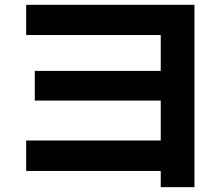

<svg xmlns="http://www.w3.org/2000/svg" viewBox="-20 -761 920 791"><path d="M642.2 10V-56.7H87.8V-182.2H642.2V-346.7H123.3V-468.9H642.2V-616.7H87.8V-741.1H781.1V10Z"/></svg>

Font: Paperlogy 7 Bold
Style: Regular
Weight: 700
Designer: redesigned by Lee Juim, glyphs from Gmarket Sans & Montserrat
Foundry: PT&
Version: Version 1.001